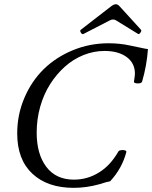

<svg xmlns="http://www.w3.org/2000/svg" viewBox="-20 -882 725 915"><path d="M377.9 -720.2Q371.6 -716.8 365.5 -726.3Q359.4 -735.8 365.2 -740.2L509.8 -852.1Q522.9 -861.8 532.2 -861.8Q541.5 -861.8 550.8 -851.1L651.9 -740.2Q655.8 -735.8 649.4 -726.6Q643.1 -717.3 638.2 -720.2L534.2 -784.2Q527.8 -789.1 519 -789.1Q509.3 -789.1 502 -784.2ZM331.1 13.2Q206.5 13.2 134.3 -54.2Q62 -121.6 62 -246.1Q62 -335.4 96.2 -415.5Q130.4 -495.6 188.5 -552.5Q246.6 -609.4 327.1 -642.6Q407.7 -675.8 497.1 -675.8Q551.8 -675.8 600.1 -665Q615.2 -662.1 644.3 -655.8Q673.3 -649.4 685.1 -647.9Q679.2 -567.9 657.2 -493.2Q654.3 -483.9 634.8 -484.4Q618.2 -485.8 618.2 -492.2Q623 -520.5 623 -530.8Q623 -581.1 583.7 -610.1Q544.4 -639.2 478 -639.2Q426.8 -639.2 377.9 -619.6Q329.1 -600.1 289.1 -564.2Q249 -528.3 218.8 -480.7Q188.5 -433.1 171.6 -373.5Q154.8 -314 154.8 -250Q154.8 -147.5 200.9 -86.7Q247.1 -25.9 332 -25.9Q397.9 -25.9 453.1 -61Q505.9 -93.3 544.9 -161.1Q547.4 -165 557.1 -166.5Q566.9 -168 575.2 -165.5Q583.5 -163.1 582 -157.2Q561.5 -79.1 504.9 -18.1Q492.7 -16.6 453.1 -3.9Q392.1 13.2 331.1 13.2Z"/></svg>

Font: Junicode SmCond Medium
Style: Italic
Weight: 500
Width: 4
Italic angle: -11°
Designer: Peter S. Baker
Version: Version 2.206